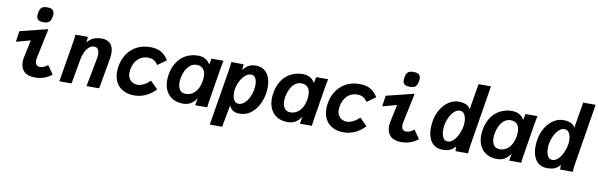

<svg xmlns="http://www.w3.org/2000/svg" viewBox="-58 -1390 6751 2168"><g transform="rotate(10 3317.0 -305.5)"><path d="M178.5 -144Q178.5 -170.5 184.5 -199.5L226.5 -398.5L63.5 -354L81.5 -479L400.5 -558L329.5 -222Q325 -202 325 -184Q325 -154.5 338.5 -137.8Q352 -121 380.5 -121Q402.5 -121 425.8 -131.5Q449 -142 468.5 -159.5L536.5 -61.5Q456 6 342.5 6Q261.5 6 220 -34.2Q178.5 -74.5 178.5 -144ZM251 -688.5Q251 -704.5 254.5 -722Q260 -752 270.5 -768.5Q281 -785 298.5 -791.8Q316 -798.5 344 -798.5Q387.5 -798.5 407 -783Q426.5 -767.5 426.5 -735Q426.5 -719 423 -702Q417.5 -673 407.2 -656.5Q397 -640 379.2 -632.8Q361.5 -625.5 332 -625.5Q289.5 -625.5 270.2 -640.8Q251 -656 251 -688.5Z M712 -550H855L849 -485.5Q882.5 -525.5 921 -542Q959.5 -558.5 1014 -558.5Q1080 -558.5 1114.2 -520.5Q1148.5 -482.5 1148.5 -413Q1148.5 -382 1143 -352.5L1081 0H936L998 -326Q1003 -351 1003 -374.5Q1003 -409 989.5 -431.2Q976 -453.5 945 -453.5Q910 -453.5 883 -428.5Q856 -403.5 839.2 -365.2Q822.5 -327 815 -285L764.5 0H624L697 -435.5Q708.5 -502 712 -550Z M1247 -219.5Q1247 -251 1253 -287Q1267.5 -368 1310.2 -429.5Q1353 -491 1419.5 -524.8Q1486 -558.5 1570 -558.5Q1651.5 -558.5 1699.8 -527.2Q1748 -496 1779.5 -443.5L1680 -373Q1657 -406.5 1631 -421.8Q1605 -437 1566 -437Q1496 -437 1449.8 -392Q1403.5 -347 1390 -270Q1386.5 -247.5 1386.5 -233.5Q1386.5 -194 1402.8 -167Q1419 -140 1444.2 -127Q1469.5 -114 1497 -114Q1533 -114 1573.2 -134.8Q1613.5 -155.5 1642 -187L1728 -101.5Q1681.5 -51.5 1619.2 -20.5Q1557 10.5 1482 10.5Q1412 10.5 1358.8 -16.8Q1305.5 -44 1276.2 -95.8Q1247 -147.5 1247 -219.5Z M1821 -222.5Q1821 -255 1827 -291Q1842 -380 1884.8 -439.8Q1927.5 -499.5 1987.8 -528.5Q2048 -557.5 2117 -557.5Q2171 -557.5 2205.5 -535.5Q2240 -513.5 2258 -479.5L2272.5 -550H2410Q2402 -518.5 2390 -449L2329 -71.5L2326.5 -56.5Q2324.5 -42 2322.8 -28Q2321 -14 2320.5 0H2181.5Q2184 -17.5 2193.5 -63L2198 -85Q2173.5 -45 2135 -19.2Q2096.5 6.5 2040.5 6.5Q1977 6.5 1927.2 -20.2Q1877.5 -47 1849.2 -98.5Q1821 -150 1821 -222.5ZM2218.5 -289Q2222 -312 2222 -334.5Q2222 -394 2194.5 -423Q2167 -452 2122 -452Q2077.5 -452 2045 -425Q2012.5 -398 1993.5 -357.2Q1974.5 -316.5 1967 -274Q1962.5 -245 1962.5 -224Q1962.5 -173 1984 -140.2Q2005.5 -107.5 2054.5 -107.5Q2093 -107.5 2127 -127.5Q2161 -147.5 2185.2 -188.5Q2209.5 -229.5 2218.5 -289Z M2499.5 -551.5 2640 -550 2635.5 -483Q2666.5 -525 2701 -542.5Q2735.5 -560 2777 -560Q2839.5 -560 2879 -529.8Q2918.5 -499.5 2936 -450.2Q2953.5 -401 2953.5 -341.5Q2953.5 -303 2946.5 -263.5Q2935.5 -199 2903.8 -137.2Q2872 -75.5 2817.5 -34.2Q2763 7 2688 7Q2602 7 2571 -66L2523.5 186.5H2382L2484.5 -438Q2489.5 -469.5 2493.8 -498.8Q2498 -528 2499.5 -551.5ZM2806.5 -284.5Q2812 -314.5 2812 -342.5Q2812 -390 2796 -420.2Q2780 -450.5 2744.5 -450.5Q2709.5 -450.5 2677.8 -422.8Q2646 -395 2623.5 -351.8Q2601 -308.5 2593 -263.5Q2588.5 -239 2588.5 -214.5Q2588.5 -165.5 2606.5 -133.2Q2624.5 -101 2660.5 -101Q2695.5 -101 2726.2 -128Q2757 -155 2777.8 -197.2Q2798.5 -239.5 2806.5 -284.5Z M3021 -222.5Q3021 -255 3027 -291Q3042 -380 3084.8 -439.8Q3127.5 -499.5 3187.8 -528.5Q3248 -557.5 3317 -557.5Q3371 -557.5 3405.5 -535.5Q3440 -513.5 3458 -479.5L3472.5 -550H3610Q3602 -518.5 3590 -449L3529 -71.5L3526.5 -56.5Q3524.5 -42 3522.8 -28Q3521 -14 3520.5 0H3381.5Q3384 -17.5 3393.5 -63L3398 -85Q3373.5 -45 3335 -19.2Q3296.5 6.5 3240.5 6.5Q3177 6.5 3127.2 -20.2Q3077.5 -47 3049.2 -98.5Q3021 -150 3021 -222.5ZM3418.5 -289Q3422 -312 3422 -334.5Q3422 -394 3394.5 -423Q3367 -452 3322 -452Q3277.5 -452 3245 -425Q3212.5 -398 3193.5 -357.2Q3174.5 -316.5 3167 -274Q3162.5 -245 3162.5 -224Q3162.5 -173 3184 -140.2Q3205.5 -107.5 3254.5 -107.5Q3293 -107.5 3327 -127.5Q3361 -147.5 3385.2 -188.5Q3409.5 -229.5 3418.5 -289Z M3647 -219.5Q3647 -251 3653 -287Q3667.5 -368 3710.2 -429.5Q3753 -491 3819.5 -524.8Q3886 -558.5 3970 -558.5Q4051.5 -558.5 4099.8 -527.2Q4148 -496 4179.5 -443.5L4080 -373Q4057 -406.5 4031 -421.8Q4005 -437 3966 -437Q3896 -437 3849.8 -392Q3803.5 -347 3790 -270Q3786.5 -247.5 3786.5 -233.5Q3786.5 -194 3802.8 -167Q3819 -140 3844.2 -127Q3869.5 -114 3897 -114Q3933 -114 3973.2 -134.8Q4013.5 -155.5 4042 -187L4128 -101.5Q4081.5 -51.5 4019.2 -20.5Q3957 10.5 3882 10.5Q3812 10.5 3758.8 -16.8Q3705.5 -44 3676.2 -95.8Q3647 -147.5 3647 -219.5Z M4378.5 -144Q4378.5 -170.5 4384.5 -199.5L4426.5 -398.5L4263.5 -354L4281.5 -479L4600.5 -558L4529.5 -222Q4525 -202 4525 -184Q4525 -154.5 4538.5 -137.8Q4552 -121 4580.5 -121Q4602.5 -121 4625.8 -131.5Q4649 -142 4668.5 -159.5L4736.5 -61.5Q4656 6 4542.5 6Q4461.5 6 4420 -34.2Q4378.5 -74.5 4378.5 -144ZM4451 -688.5Q4451 -704.5 4454.5 -722Q4460 -752 4470.5 -768.5Q4481 -785 4498.5 -791.8Q4516 -798.5 4544 -798.5Q4587.5 -798.5 4607 -783Q4626.5 -767.5 4626.5 -735Q4626.5 -719 4623 -702Q4617.5 -673 4607.2 -656.5Q4597 -640 4579.2 -632.8Q4561.5 -625.5 4532 -625.5Q4489.5 -625.5 4470.2 -640.8Q4451 -656 4451 -688.5Z M4846.5 -208Q4846.5 -247 4854.5 -293.5Q4867.5 -367.5 4904 -427.5Q4940.5 -487.5 4993.8 -522.2Q5047 -557 5107.5 -557Q5152 -557 5189.8 -542Q5227.5 -527 5241.5 -492.5L5291.5 -790H5434L5325 -118.5Q5318 -74.5 5314.8 -51Q5311.5 -27.5 5311 0H5166L5164.5 -53.5Q5137 -19 5103 -4.8Q5069 9.5 5017 9.5Q4960 9.5 4921.8 -18.8Q4883.5 -47 4865 -96.2Q4846.5 -145.5 4846.5 -208ZM5206 -288Q5210.5 -313 5210.5 -338.5Q5210.5 -389.5 5192.2 -424Q5174 -458.5 5137 -458.5Q5101.5 -458.5 5071 -429.2Q5040.5 -400 5020 -356Q4999.5 -312 4992 -269.5Q4987.5 -243.5 4987.5 -215Q4987.5 -162.5 5005 -127.2Q5022.5 -92 5058.5 -92Q5095 -92 5126 -122.8Q5157 -153.5 5177.8 -199Q5198.5 -244.5 5206 -288Z M5421 -222.5Q5421 -255 5427 -291Q5442 -380 5484.8 -439.8Q5527.5 -499.5 5587.8 -528.5Q5648 -557.5 5717 -557.5Q5771 -557.5 5805.5 -535.5Q5840 -513.5 5858 -479.5L5872.5 -550H6010Q6002 -518.5 5990 -449L5929 -71.5L5926.5 -56.5Q5924.5 -42 5922.8 -28Q5921 -14 5920.5 0H5781.5Q5784 -17.5 5793.5 -63L5798 -85Q5773.5 -45 5735 -19.2Q5696.5 6.5 5640.5 6.5Q5577 6.5 5527.2 -20.2Q5477.5 -47 5449.2 -98.5Q5421 -150 5421 -222.5ZM5818.5 -289Q5822 -312 5822 -334.5Q5822 -394 5794.5 -423Q5767 -452 5722 -452Q5677.5 -452 5645 -425Q5612.5 -398 5593.5 -357.2Q5574.5 -316.5 5567 -274Q5562.5 -245 5562.5 -224Q5562.5 -173 5584 -140.2Q5605.5 -107.5 5654.5 -107.5Q5693 -107.5 5727 -127.5Q5761 -147.5 5785.2 -188.5Q5809.5 -229.5 5818.5 -289Z M6046.5 -208Q6046.5 -247 6054.5 -293.5Q6067.5 -367.5 6104 -427.5Q6140.5 -487.5 6193.8 -522.2Q6247 -557 6307.5 -557Q6352 -557 6389.8 -542Q6427.5 -527 6441.5 -492.5L6491.5 -790H6634L6525 -118.5Q6518 -74.5 6514.8 -51Q6511.5 -27.5 6511 0H6366L6364.5 -53.5Q6337 -19 6303 -4.8Q6269 9.5 6217 9.5Q6160 9.5 6121.8 -18.8Q6083.5 -47 6065 -96.2Q6046.5 -145.5 6046.5 -208ZM6406 -288Q6410.5 -313 6410.5 -338.5Q6410.5 -389.5 6392.2 -424Q6374 -458.5 6337 -458.5Q6301.5 -458.5 6271 -429.2Q6240.5 -400 6220 -356Q6199.5 -312 6192 -269.5Q6187.5 -243.5 6187.5 -215Q6187.5 -162.5 6205 -127.2Q6222.5 -92 6258.5 -92Q6295 -92 6326 -122.8Q6357 -153.5 6377.8 -199Q6398.5 -244.5 6406 -288Z"/></g></svg>

Font: JuliaMono ExtraBold
Style: Italic
Weight: 800
Italic angle: -9°
Monospace: yes
Designer: cormullion
Foundry: corm
Version: Version 0.057; ttfautohint (v1.8.4)